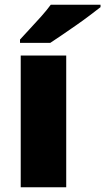

<svg xmlns="http://www.w3.org/2000/svg" viewBox="-20 -786 442 806"><path d="M258 0H67V-553H258ZM402 -756Q384 -742 357 -721.5Q330 -701 299 -679.5Q268 -658 239.5 -638.5Q211 -619 191 -606H64V-620Q81 -639 105 -664.5Q129 -690 153 -717Q177 -744 193 -766H402Z"/></svg>

Font: Noto Sans Lao Black
Style: Regular
Weight: 900
Designer: Monotype Design Team
Foundry: Monotype Imaging Inc.
Version: Version 2.003; ttfautohint (v1.8.4.7-5d5b)